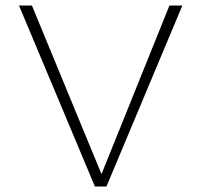

<svg xmlns="http://www.w3.org/2000/svg" viewBox="-20 -678 732 698"><path d="M643 -658 367 0H325L49 -658H96L349 -45L596 -658Z"/></svg>

Font: Ysabeau SC Light
Style: Regular
Weight: 300
Designer: Christian Thalmann (Catharsis Fonts)
Version: Version 0.003